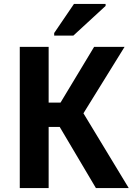

<svg xmlns="http://www.w3.org/2000/svg" viewBox="-20 -951 673 971"><path d="M80 0V-714H226V-432H286L456 -714H610L402 -378L631 0H465L282 -309H226V0ZM254 -771V-784L354 -931H514V-921L351 -771Z"/></svg>

Font: Noto Sans SemiCondensed
Style: Bold
Weight: 700
Width: 4
Designer: Monotype Design Team
Foundry: Monotype Imaging Inc.
Version: Version 2.013; ttfautohint (v1.8.4.7-5d5b)